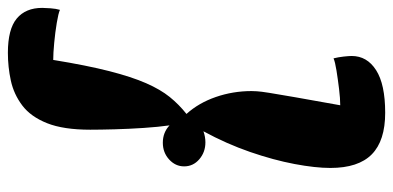

<svg xmlns="http://www.w3.org/2000/svg" viewBox="-313 -566 997 487"><g transform="rotate(90 185.5 -322.5)"><path d="M228 -801Q299 -801 333.5 -767Q368 -733 368 -662Q368 -624 358 -571Q348 -518 327.5 -458.5Q307 -399 275 -340Q289 -345 303 -345Q328 -345 346 -329.5Q364 -314 364 -291Q364 -269 346.5 -253Q329 -237 304 -237Q278 -237 260 -254Q264 -226 266.5 -188.5Q269 -151 270 -114.5Q271 -78 271 -53Q271 15 254.5 56.5Q238 98 209.5 119.5Q181 141 146.5 148.5Q112 156 76 156Q16 156 -11 133.5Q-38 111 -38 69Q-38 62 -37 48Q-36 34 -33 24Q-24 28 0 32Q24 36 50.5 38.5Q77 41 94 41Q108 -45 122.5 -101.5Q137 -158 153 -194.5Q169 -231 188 -254.5Q207 -278 231 -297Q203 -328 188 -371.5Q173 -415 173 -462Q173 -466 173.5 -475.5Q174 -485 177.5 -507Q181 -529 188.5 -572Q196 -615 209 -687Q192 -687 167.5 -684Q143 -681 121 -677.5Q99 -674 90 -670Q87 -682 85.5 -695.5Q84 -709 84 -716Q84 -755 120 -778Q156 -801 228 -801Z"/></g></svg>

Font: Lemonada SemiBold
Style: Regular
Weight: 600
Designer: Mohamed Gaber (Arabic), Eduardo Tunni (Latin)
Foundry: Kief Type Foundry
Version: Version 4.005; ttfautohint (v1.8.3)